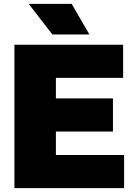

<svg xmlns="http://www.w3.org/2000/svg" viewBox="-20 -971 696 991"><path d="M54.5 0V-740H615.5V-569H268.5V-463H563V-292H268.5V-171H620.5V0ZM250.5 -793 128 -951H350L441.5 -793Z"/></svg>

Font: Encode Sans Black
Style: Regular
Weight: 900
Designer: Multiple Designers
Foundry: Impallari Type
Version: Version 3.002; ttfautohint (v1.8.3) -l 8 -r 50 -G 200 -x 14 